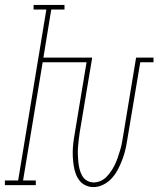

<svg xmlns="http://www.w3.org/2000/svg" viewBox="-36 -755 656 783"><path d="M345 8Q328 8 313 1Q298 -6 288 -19Q278 -32 272.5 -47.5Q267 -63 264.5 -80Q262 -97 261 -114Q260 -131 261 -148.5Q262 -166 264.5 -183.5Q267 -201 270 -218L317 -501H138L58 -19H110V0H-16V-19H38L153 -716H101V-735H227V-716H173L141 -520H340L289 -215Q287 -200 285 -184.5Q283 -169 282 -154Q281 -139 281.5 -124Q282 -109 283.5 -94Q285 -79 288.5 -65Q292 -51 299 -38.5Q306 -26 318.5 -18.5Q331 -11 346 -11Q360 -11 374 -17Q388 -23 398.5 -34Q409 -45 417.5 -57.5Q426 -70 432.5 -83.5Q439 -97 443.5 -110.5Q448 -124 452.5 -138Q457 -152 460 -166Q463 -180 465 -194L519 -520H590V-501H536L484 -191Q481 -171 476.5 -150Q472 -129 464.5 -108.5Q457 -88 447 -68Q437 -48 422 -30.5Q407 -13 386.5 -2.5Q366 8 345 8Z"/></svg>

Font: Iosevka HT Thin Extended
Style: Italic
Weight: 100
Width: 7
Italic angle: -9°
Monospace: yes
Designer: Belleve Invis
Foundry: Belleve Invis
Version: Version 32.3.0; ttfautohint (v1.8.4)